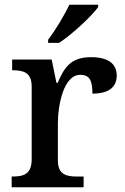

<svg xmlns="http://www.w3.org/2000/svg" viewBox="-20 -786 525 806"><path d="M182 -619V-606H228C284 -642 367 -721 392 -756V-766H271C250 -721 211 -657 182 -619ZM29 0H331V-45H302C259 -45 223 -53 223 -112V-268C223 -345 247 -472 317 -472C356 -472 368 -448 368 -393C439 -393 470 -422 470 -469C470 -517 436 -546 362 -546C276 -546 249 -501 222 -438H217L197 -536H31V-491H34C78 -491 113 -482 113 -423V-117C113 -54 78 -45 33 -45H29Z"/></svg>

Font: Noto Serif Georgian Medium
Style: Regular
Weight: 500
Designer: Monotype Design Team, Akaki Razmadze
Foundry: Google LLC
Version: Version 2.003